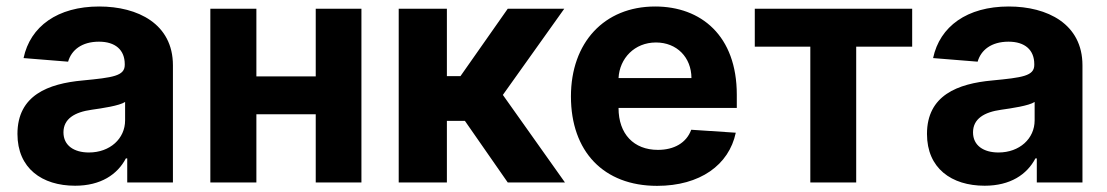

<svg xmlns="http://www.w3.org/2000/svg" viewBox="-20 -573 3477 603"><path d="M215.9 10.3C296.5 10.3 348.7 -24.9 375.4 -75.6H379.6V0H523.1V-367.9C523.1 -497.9 413 -552.6 291.5 -552.6C160.9 -552.6 74.9 -490.1 54 -390.6L193.9 -379.3C204.2 -415.5 236.5 -442.1 290.8 -442.1C342.3 -442.1 371.8 -416.2 371.8 -371.4V-369.3C371.8 -334.2 334.5 -329.5 239.7 -320.3C131.7 -310.4 34.8 -274.1 34.8 -152.3C34.8 -44.4 111.9 10.3 215.9 10.3ZM259.2 -94.1C212.7 -94.1 179.3 -115.8 179.3 -157.3C179.3 -199.9 214.5 -220.9 267.8 -228.3C300.8 -233 354.8 -240.8 372.9 -252.8V-195C372.9 -137.8 325.6 -94.1 259.2 -94.1Z M785.2 -545.5H640.6V0H785.2V-214.1H971.6V0H1115.1V-545.5H971.6V-333.1H785.2Z M1232.2 0H1383.5V-193.5H1440L1574.6 0H1754.3L1559.3 -274.9L1752.1 -545.5H1574.6L1426.1 -333.8H1383.5V-545.5H1232.2Z M2043.7 10.7C2178.6 10.7 2269.5 -55 2290.8 -156.2L2150.9 -165.5C2135.7 -123.9 2096.6 -102.3 2046.2 -102.3C1970.5 -102.3 1922.6 -152.3 1922.6 -233.7V-234H2294V-275.6C2294 -460.9 2181.8 -552.6 2037.6 -552.6C1877.1 -552.6 1773.1 -438.6 1773.1 -270.2C1773.1 -97.3 1875.7 10.7 2043.7 10.7ZM1922.6 -327.8C1925.8 -389.9 1973 -439.6 2040.1 -439.6C2105.8 -439.6 2151.3 -392.8 2151.6 -327.8Z M2350.5 -426.5H2524.9V0H2669V-426.5H2844.8V-545.5H2350.5Z M3072.4 10.3C3153.1 10.3 3205.3 -24.9 3231.9 -75.6H3236.2V0H3379.6V-367.9C3379.6 -497.9 3269.5 -552.6 3148.1 -552.6C3017.4 -552.6 2931.5 -490.1 2910.5 -390.6L3050.4 -379.3C3060.7 -415.5 3093 -442.1 3147.4 -442.1C3198.9 -442.1 3228.3 -416.2 3228.3 -371.4V-369.3C3228.3 -334.2 3191.1 -329.5 3096.2 -320.3C2988.3 -310.4 2891.3 -274.1 2891.3 -152.3C2891.3 -44.4 2968.4 10.3 3072.4 10.3ZM3115.8 -94.1C3069.2 -94.1 3035.9 -115.8 3035.9 -157.3C3035.9 -199.9 3071 -220.9 3124.3 -228.3C3157.3 -233 3211.3 -240.8 3229.4 -252.8V-195C3229.4 -137.8 3182.2 -94.1 3115.8 -94.1Z"/></svg>

Font: Karasuma Gothic
Style: Bold
Weight: 700
Designer: Rasmus Andersson / Ryoko Nishizuka
Foundry: Genbu
Version: Version 1.00